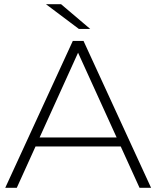

<svg xmlns="http://www.w3.org/2000/svg" viewBox="-20 -895 745 915"><path d="M5 0 327 -700H378L700 0H645L341 -668H363L60 0ZM123 -197 140 -240H559L576 -197ZM356 -757 199 -875H271L410 -757Z"/></svg>

Font: MOST Montserrat Light
Style: Regular
Weight: 300
Designer: Julieta Ulanovsky
Foundry: Julieta Ulanovsky
Version: Version 8.000;March 11, 2024;FontCreator 15.0.0.2926 64-bit